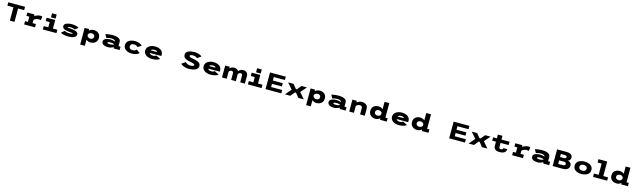

<svg xmlns="http://www.w3.org/2000/svg" viewBox="301 -4163 25710 7777"><g transform="rotate(15 13156.0 -275.0)"><path d="M334.5 0V-560H81V-700H784V-560H529V0Z M934 0V-140H1054.5V-360H934V-500H1227L1240.5 -427Q1272 -454.5 1312 -473.2Q1352 -492 1392.8 -502Q1433.5 -512 1468.5 -512Q1510 -512 1533.2 -506.8Q1556.5 -501.5 1562.5 -498L1544 -342Q1537.5 -345 1511.8 -349.8Q1486 -354.5 1447.5 -354.5Q1414 -354.5 1373 -344.5Q1332 -334.5 1297.5 -315.2Q1263 -296 1249 -268V-140H1389.5V0Z M1908.5 -730H2103.5V-559H1908.5ZM1716.5 0V-140H1909V-360H1741.5V-500H2103.5V-140H2289.5V0Z M2795 11Q2724.5 11 2659.8 2.8Q2595 -5.5 2542.8 -22.2Q2490.5 -39 2458.5 -65L2593.5 -177.5Q2609.5 -162 2643.8 -150.5Q2678 -139 2720.8 -132.8Q2763.5 -126.5 2805.5 -126.5Q2862 -126.5 2895 -133.2Q2928 -140 2928 -152Q2928 -164.5 2885.2 -172.5Q2842.5 -180.5 2747 -187.5Q2699.5 -191 2652.5 -200.2Q2605.5 -209.5 2566.8 -227.5Q2528 -245.5 2504.8 -275.5Q2481.5 -305.5 2481.5 -350.5Q2481.5 -397 2511.5 -428.2Q2541.5 -459.5 2589.2 -477.8Q2637 -496 2691 -504Q2745 -512 2793 -512Q2865 -512 2925.5 -501.2Q2986 -490.5 3030.2 -474Q3074.5 -457.5 3097.5 -439L2964.5 -331Q2952.5 -343 2922 -353Q2891.5 -363 2854 -369.2Q2816.5 -375.5 2783 -375.5Q2753.5 -375.5 2726.5 -372.5Q2699.5 -369.5 2682 -363.8Q2664.5 -358 2664.5 -350Q2664.5 -338 2704.8 -332.5Q2745 -327 2817.5 -321Q2861.5 -317 2913.2 -309.5Q2965 -302 3011.5 -285.8Q3058 -269.5 3088 -240.2Q3118 -211 3118 -163.5Q3118 -114 3089 -80.5Q3060 -47 3012.2 -27Q2964.5 -7 2907.5 2Q2850.5 11 2795 11Z M3337 200V-500H3520.5L3527.5 -440.5Q3564.5 -471 3615.5 -491Q3666.5 -511 3728.5 -511Q3803 -511 3865 -482.2Q3927 -453.5 3964 -396Q4001 -338.5 4001 -252Q4001 -165.5 3961.2 -107Q3921.5 -48.5 3857.2 -18.8Q3793 11 3718 11Q3660 11 3613.2 -8.5Q3566.5 -28 3532.5 -58V200ZM3672 -362.5Q3624.5 -363 3586.8 -340Q3549 -317 3532.5 -285.5V-227.5Q3538 -205 3559 -184.2Q3580 -163.5 3609.2 -150.5Q3638.5 -137.5 3670 -137.5Q3704.5 -137.5 3734.5 -150Q3764.5 -162.5 3783.2 -187.8Q3802 -213 3802 -250.5Q3802 -288 3783.8 -313Q3765.5 -338 3735.8 -350.5Q3706 -363 3672 -362.5Z M4453.5 11Q4382 11 4320 -5Q4258 -21 4219.8 -57.8Q4181.5 -94.5 4181.5 -156Q4181.5 -204 4209 -235.2Q4236.5 -266.5 4280.8 -284.8Q4325 -303 4375.8 -310.5Q4426.5 -318 4473.5 -318Q4521 -318 4560.5 -310.5Q4600 -303 4625.5 -293.8Q4651 -284.5 4657.5 -278.5V-299.5Q4657.5 -321 4634.5 -336.5Q4611.5 -352 4574.8 -360.5Q4538 -369 4496.5 -369Q4456.5 -369 4414.2 -362.5Q4372 -356 4338.5 -347.5Q4305 -339 4290.5 -333L4211.5 -473Q4238 -482.5 4285.8 -491.5Q4333.5 -500.5 4392.8 -506.2Q4452 -512 4513 -512Q4570 -512 4629.8 -503.2Q4689.5 -494.5 4740.5 -473.5Q4791.5 -452.5 4822.8 -415.5Q4854 -378.5 4854 -322V-140H4938.5V0H4696.5L4670 -58Q4662.5 -44.5 4632.2 -28.5Q4602 -12.5 4555.5 -0.8Q4509 11 4453.5 11ZM4494.5 -122.5Q4556 -122.5 4602 -134.5Q4648 -146.5 4657.5 -157V-169.5Q4649 -178.5 4605.5 -189.8Q4562 -201 4503.5 -201Q4476 -201 4448 -197.8Q4420 -194.5 4401.5 -186Q4383 -177.5 4383 -162.5Q4383 -147 4400.5 -138.2Q4418 -129.5 4444 -126Q4470 -122.5 4494.5 -122.5Z M5446 11Q5381.5 11 5318.5 -3.8Q5255.5 -18.5 5204.5 -50Q5153.5 -81.5 5123.2 -131.2Q5093 -181 5093 -251Q5093 -321.5 5123.2 -371Q5153.5 -420.5 5204.8 -451.8Q5256 -483 5318.8 -497.5Q5381.5 -512 5446 -512Q5519 -512 5582.2 -495.8Q5645.5 -479.5 5690.2 -453.8Q5735 -428 5752 -400L5601 -302Q5585.5 -327 5547.2 -349.8Q5509 -372.5 5448.5 -372.5Q5407.5 -372.5 5372.8 -361Q5338 -349.5 5317.2 -323Q5296.5 -296.5 5296.5 -251Q5296.5 -206.5 5317 -180Q5337.5 -153.5 5371.8 -141.8Q5406 -130 5447.5 -130Q5509 -130 5546.8 -151.2Q5584.5 -172.5 5601.5 -198.5L5752 -93Q5734 -67 5689.8 -43.2Q5645.5 -19.5 5582.8 -4.2Q5520 11 5446 11Z M6289.5 11Q6226 11 6164.5 -5Q6103 -21 6052.8 -53.2Q6002.5 -85.5 5972.5 -134.5Q5942.5 -183.5 5942.5 -249.5Q5942.5 -314.5 5971.5 -363.5Q6000.5 -412.5 6049.8 -445.5Q6099 -478.5 6160.8 -495.2Q6222.5 -512 6288 -512Q6354 -512 6416 -497.5Q6478 -483 6527 -452Q6576 -421 6605 -371.8Q6634 -322.5 6634 -253Q6634 -237 6632 -224.2Q6630 -211.5 6628 -203H6149Q6164 -168.5 6202 -148.5Q6240 -128.5 6301 -128.5Q6361 -128.5 6388.8 -144.2Q6416.5 -160 6428.5 -173L6615.5 -78.5Q6593.5 -53.5 6545.8 -33.2Q6498 -13 6432 -1Q6366 11 6289.5 11ZM6294 -373.5Q6247 -373.5 6210.8 -358.5Q6174.5 -343.5 6156 -312.5H6421.5V-314Q6421.5 -332 6390.8 -352.8Q6360 -373.5 6294 -373.5Z M7846.5 11Q7767 11 7696.2 -5.5Q7625.5 -22 7572.2 -50Q7519 -78 7493 -113L7654 -221.5Q7669 -202.5 7698.2 -182.5Q7727.5 -162.5 7768.8 -148.8Q7810 -135 7862 -135Q7930.5 -135 7974.2 -149Q8018 -163 8018 -194.5Q8018 -224 7968.8 -243.8Q7919.5 -263.5 7824 -279Q7766.5 -289 7713.2 -305Q7660 -321 7618 -346.2Q7576 -371.5 7551.5 -409.5Q7527 -447.5 7527 -501.5Q7527 -558 7558.8 -597.2Q7590.5 -636.5 7643 -660.5Q7695.5 -684.5 7759 -695.2Q7822.5 -706 7886 -706Q7956 -706 8020.2 -691.5Q8084.5 -677 8133.5 -653.5Q8182.5 -630 8206.5 -603.5L8046.5 -494.5Q8022.5 -520 7978.2 -540Q7934 -560 7872 -560Q7815.5 -560 7775.8 -546.5Q7736 -533 7736 -504.5Q7736 -477.5 7776.2 -460.2Q7816.5 -443 7900.5 -429Q7953 -419.5 8010 -406Q8067 -392.5 8116.2 -369.2Q8165.5 -346 8196.2 -307.8Q8227 -269.5 8227 -211Q8227 -146 8192 -103Q8157 -60 8100.2 -35Q8043.5 -10 7976.8 0.5Q7910 11 7846.5 11Z M8739.5 11Q8676 11 8614.5 -5Q8553 -21 8502.8 -53.2Q8452.5 -85.5 8422.5 -134.5Q8392.5 -183.5 8392.5 -249.5Q8392.5 -314.5 8421.5 -363.5Q8450.5 -412.5 8499.8 -445.5Q8549 -478.5 8610.8 -495.2Q8672.5 -512 8738 -512Q8804 -512 8866 -497.5Q8928 -483 8977 -452Q9026 -421 9055 -371.8Q9084 -322.5 9084 -253Q9084 -237 9082 -224.2Q9080 -211.5 9078 -203H8599Q8614 -168.5 8652 -148.5Q8690 -128.5 8751 -128.5Q8811 -128.5 8838.8 -144.2Q8866.5 -160 8878.5 -173L9065.5 -78.5Q9043.5 -53.5 8995.8 -33.2Q8948 -13 8882 -1Q8816 11 8739.5 11ZM8744 -373.5Q8697 -373.5 8660.8 -358.5Q8624.5 -343.5 8606 -312.5H8871.5V-314Q8871.5 -332 8840.8 -352.8Q8810 -373.5 8744 -373.5Z M9231 0V-500H9417.5L9424 -433Q9456 -467.5 9503 -489.2Q9550 -511 9604 -511Q9744.5 -511 9790.5 -415Q9823 -456.5 9874.2 -483.8Q9925.5 -511 9985.5 -511Q10085.5 -511 10138 -459.2Q10190.5 -407.5 10190.5 -303.5V0H9993.5V-282.5Q9993.5 -318.5 9973.8 -340.2Q9954 -362 9914.5 -362Q9877 -362 9848.5 -340Q9820 -318 9811 -297.5V0H9614.5V-282.5Q9614.5 -318.5 9593.2 -340.2Q9572 -362 9532 -362Q9506.5 -362 9484 -350.8Q9461.5 -339.5 9446.2 -323.8Q9431 -308 9427.5 -293V0Z M10508.5 -730H10703.5V-559H10508.5ZM10316.5 0V-140H10509V-360H10341.5V-500H10703.5V-140H10889.5V0Z M11057 0V-700H11718.5V-560H11252.5V-413.5H11667.5V-274.5H11252.5V-140H11718.5V0Z M11869.5 0 12084.5 -252 11869 -500H12096.5L12242 -323H12286L12431 -500H12658.5L12443.5 -252L12658.5 0H12431L12286 -181.5H12242L12097.5 0Z M12812 200V-500H12995.5L13002.5 -440.5Q13039.5 -471 13090.5 -491Q13141.5 -511 13203.5 -511Q13278 -511 13340 -482.2Q13402 -453.5 13439 -396Q13476 -338.5 13476 -252Q13476 -165.5 13436.2 -107Q13396.5 -48.5 13332.2 -18.8Q13268 11 13193 11Q13135 11 13088.2 -8.5Q13041.5 -28 13007.5 -58V200ZM13147 -362.5Q13099.5 -363 13061.8 -340Q13024 -317 13007.5 -285.5V-227.5Q13013 -205 13034 -184.2Q13055 -163.5 13084.2 -150.5Q13113.5 -137.5 13145 -137.5Q13179.5 -137.5 13209.5 -150Q13239.5 -162.5 13258.2 -187.8Q13277 -213 13277 -250.5Q13277 -288 13258.8 -313Q13240.5 -338 13210.8 -350.5Q13181 -363 13147 -362.5Z M13928.5 11Q13857 11 13795 -5Q13733 -21 13694.8 -57.8Q13656.5 -94.5 13656.5 -156Q13656.5 -204 13684 -235.2Q13711.5 -266.5 13755.8 -284.8Q13800 -303 13850.8 -310.5Q13901.5 -318 13948.5 -318Q13996 -318 14035.5 -310.5Q14075 -303 14100.5 -293.8Q14126 -284.5 14132.5 -278.5V-299.5Q14132.5 -321 14109.5 -336.5Q14086.5 -352 14049.8 -360.5Q14013 -369 13971.5 -369Q13931.5 -369 13889.2 -362.5Q13847 -356 13813.5 -347.5Q13780 -339 13765.5 -333L13686.5 -473Q13713 -482.5 13760.8 -491.5Q13808.5 -500.5 13867.8 -506.2Q13927 -512 13988 -512Q14045 -512 14104.8 -503.2Q14164.5 -494.5 14215.5 -473.5Q14266.5 -452.5 14297.8 -415.5Q14329 -378.5 14329 -322V-140H14413.5V0H14171.5L14145 -58Q14137.5 -44.5 14107.2 -28.5Q14077 -12.5 14030.5 -0.8Q13984 11 13928.5 11ZM13969.5 -122.5Q14031 -122.5 14077 -134.5Q14123 -146.5 14132.5 -157V-169.5Q14124 -178.5 14080.5 -189.8Q14037 -201 13978.5 -201Q13951 -201 13923 -197.8Q13895 -194.5 13876.5 -186Q13858 -177.5 13858 -162.5Q13858 -147 13875.5 -138.2Q13893 -129.5 13919 -126Q13945 -122.5 13969.5 -122.5Z M14565.5 0V-500H14749.5L14757 -429.5Q14795.5 -465.5 14849 -488.2Q14902.5 -511 14963 -511Q15031 -511 15089 -489Q15147 -467 15182.2 -417.5Q15217.5 -368 15217.5 -285V0H15021V-264Q15021 -362 14912.5 -362Q14880 -362 14849.2 -350.2Q14818.5 -338.5 14795.2 -319.5Q14772 -300.5 14762 -278.5V0Z M15663 11Q15588.5 11 15524 -18.8Q15459.5 -48.5 15419.8 -107Q15380 -165.5 15380 -252Q15380 -338.5 15417 -396Q15454 -453.5 15516 -482.2Q15578 -511 15652.5 -511Q15711.5 -511 15760.5 -492.8Q15809.5 -474.5 15846 -446.5V-750H16045V-140H16139V0H15859L15852.5 -61.5Q15818.5 -30.5 15770.5 -9.8Q15722.5 11 15663 11ZM15579 -250.5Q15579 -213 15597.8 -187.8Q15616.5 -162.5 15646.5 -150Q15676.5 -137.5 15711.5 -137.5Q15762.5 -137.5 15798.8 -162.5Q15835 -187.5 15846 -218.5V-290.5Q15829.5 -320.5 15796 -341.8Q15762.5 -363 15709 -363Q15675 -363 15645.2 -350.5Q15615.5 -338 15597.2 -313Q15579 -288 15579 -250.5Z M16639.5 11Q16576 11 16514.5 -5Q16453 -21 16402.8 -53.2Q16352.5 -85.5 16322.5 -134.5Q16292.5 -183.5 16292.5 -249.5Q16292.5 -314.5 16321.5 -363.5Q16350.5 -412.5 16399.8 -445.5Q16449 -478.5 16510.8 -495.2Q16572.5 -512 16638 -512Q16704 -512 16766 -497.5Q16828 -483 16877 -452Q16926 -421 16955 -371.8Q16984 -322.5 16984 -253Q16984 -237 16982 -224.2Q16980 -211.5 16978 -203H16499Q16514 -168.5 16552 -148.5Q16590 -128.5 16651 -128.5Q16711 -128.5 16738.8 -144.2Q16766.5 -160 16778.5 -173L16965.5 -78.5Q16943.5 -53.5 16895.8 -33.2Q16848 -13 16782 -1Q16716 11 16639.5 11ZM16644 -373.5Q16597 -373.5 16560.8 -358.5Q16524.5 -343.5 16506 -312.5H16771.5V-314Q16771.5 -332 16740.8 -352.8Q16710 -373.5 16644 -373.5Z M17413 11Q17338.5 11 17274 -18.8Q17209.5 -48.5 17169.8 -107Q17130 -165.5 17130 -252Q17130 -338.5 17167 -396Q17204 -453.5 17266 -482.2Q17328 -511 17402.5 -511Q17461.5 -511 17510.5 -492.8Q17559.5 -474.5 17596 -446.5V-750H17795V-140H17889V0H17609L17602.5 -61.5Q17568.5 -30.5 17520.5 -9.8Q17472.5 11 17413 11ZM17329 -250.5Q17329 -213 17347.8 -187.8Q17366.5 -162.5 17396.5 -150Q17426.5 -137.5 17461.5 -137.5Q17512.5 -137.5 17548.8 -162.5Q17585 -187.5 17596 -218.5V-290.5Q17579.5 -320.5 17546 -341.8Q17512.5 -363 17459 -363Q17425 -363 17395.2 -350.5Q17365.5 -338 17347.2 -313Q17329 -288 17329 -250.5Z M18757 0V-700H19418.5V-560H18952.5V-413.5H19367.5V-274.5H18952.5V-140H19418.5V0Z M19569.5 0 19784.5 -252 19569 -500H19796.5L19942 -323H19986L20131 -500H20358.5L20143.5 -252L20358.5 0H20131L19986 -181.5H19942L19797.5 0Z M20623 -177.5V-360H20464.5V-500H20623V-658.5H20815V-500H21155V-360H20815V-185Q20815 -145.5 20835.2 -131.2Q20855.5 -117 20891.5 -117Q20927 -117 20951.2 -130.5Q20975.5 -144 20975.5 -185H21142.5Q21142.5 -129 21119.5 -91.2Q21096.5 -53.5 21057.8 -31Q21019 -8.5 20970.8 1Q20922.5 10.5 20872.5 10.5Q20806.5 10.5 20749.5 -6.2Q20692.5 -23 20657.8 -64Q20623 -105 20623 -177.5Z M21396.5 0V-140H21517V-360H21396.5V-500H21689.5L21703 -427Q21734.5 -454.5 21774.5 -473.2Q21814.5 -492 21855.2 -502Q21896 -512 21931 -512Q21972.5 -512 21995.8 -506.8Q22019 -501.5 22025 -498L22006.5 -342Q22000 -345 21974.2 -349.8Q21948.5 -354.5 21910 -354.5Q21876.5 -354.5 21835.5 -344.5Q21794.5 -334.5 21760 -315.2Q21725.5 -296 21711.5 -268V-140H21852V0Z M22466 11Q22394.5 11 22332.5 -5Q22270.5 -21 22232.2 -57.8Q22194 -94.5 22194 -156Q22194 -204 22221.5 -235.2Q22249 -266.5 22293.2 -284.8Q22337.5 -303 22388.2 -310.5Q22439 -318 22486 -318Q22533.5 -318 22573 -310.5Q22612.5 -303 22638 -293.8Q22663.5 -284.5 22670 -278.5V-299.5Q22670 -321 22647 -336.5Q22624 -352 22587.2 -360.5Q22550.5 -369 22509 -369Q22469 -369 22426.8 -362.5Q22384.5 -356 22351 -347.5Q22317.5 -339 22303 -333L22224 -473Q22250.5 -482.5 22298.2 -491.5Q22346 -500.5 22405.2 -506.2Q22464.5 -512 22525.5 -512Q22582.5 -512 22642.2 -503.2Q22702 -494.5 22753 -473.5Q22804 -452.5 22835.2 -415.5Q22866.5 -378.5 22866.5 -322V-140H22951V0H22709L22682.5 -58Q22675 -44.5 22644.8 -28.5Q22614.5 -12.5 22568 -0.8Q22521.5 11 22466 11ZM22507 -122.5Q22568.5 -122.5 22614.5 -134.5Q22660.5 -146.5 22670 -157V-169.5Q22661.5 -178.5 22618 -189.8Q22574.5 -201 22516 -201Q22488.5 -201 22460.5 -197.8Q22432.5 -194.5 22414 -186Q22395.5 -177.5 22395.5 -162.5Q22395.5 -147 22413 -138.2Q22430.5 -129.5 22456.5 -126Q22482.5 -122.5 22507 -122.5Z M23095 0V-700H23473.5Q23517.5 -700 23564.8 -693.5Q23612 -687 23652.8 -668.8Q23693.5 -650.5 23718.8 -616.2Q23744 -582 23744 -526.5Q23744 -474 23723.8 -440.2Q23703.5 -406.5 23674.5 -389.5Q23645.5 -372.5 23618.5 -370.5Q23655 -368 23694.8 -350.5Q23734.5 -333 23762.2 -297Q23790 -261 23790 -202.5Q23790 -136.5 23756 -91.2Q23722 -46 23663 -23Q23604 0 23529 0ZM23291.5 -431H23431Q23484.5 -431 23516 -443.2Q23547.5 -455.5 23547.5 -497.5Q23547.5 -534 23516.2 -546.8Q23485 -559.5 23433 -559.5H23291.5ZM23291.5 -141H23473.5Q23501 -141 23527 -146.8Q23553 -152.5 23570 -168.8Q23587 -185 23587 -216.5Q23587 -251 23569.5 -266.8Q23552 -282.5 23524.8 -287Q23497.5 -291.5 23469 -291.5H23291.5Z M24302.5 11Q24262.5 11 24215 3.5Q24167.5 -4 24121 -21.2Q24074.5 -38.5 24035.8 -68.5Q23997 -98.5 23973.8 -143.5Q23950.5 -188.5 23950.5 -251Q23950.5 -313.5 23973.8 -358.2Q23997 -403 24035.5 -432.8Q24074 -462.5 24120.8 -480Q24167.5 -497.5 24215 -504.8Q24262.5 -512 24302.5 -512Q24342.5 -512 24389.8 -504.8Q24437 -497.5 24483.8 -480Q24530.5 -462.5 24569 -432.8Q24607.5 -403 24631 -358.2Q24654.5 -313.5 24654.5 -251Q24654.5 -188.5 24631 -143.5Q24607.5 -98.5 24569 -68.5Q24530.5 -38.5 24483.8 -21.2Q24437 -4 24389.8 3.5Q24342.5 11 24302.5 11ZM24302.5 -129Q24339 -129 24373.5 -140.8Q24408 -152.5 24430.8 -179.2Q24453.5 -206 24453.5 -251Q24453.5 -296 24430.8 -322.5Q24408 -349 24373.5 -360.8Q24339 -372.5 24302.5 -372.5Q24266 -372.5 24231.2 -360.8Q24196.5 -349 24174 -322.5Q24151.5 -296 24151.5 -251Q24151.5 -206 24174 -179.2Q24196.5 -152.5 24231.2 -140.8Q24266 -129 24302.5 -129Z M24789.5 0V-140H24986.5V-610H24817V-750H25183V-140H25381V0Z M25775.5 11Q25701 11 25636.5 -18.8Q25572 -48.5 25532.2 -107Q25492.5 -165.5 25492.5 -252Q25492.5 -338.5 25529.5 -396Q25566.5 -453.5 25628.5 -482.2Q25690.5 -511 25765 -511Q25824 -511 25873 -492.8Q25922 -474.5 25958.5 -446.5V-750H26157.5V-140H26251.5V0H25971.5L25965 -61.5Q25931 -30.5 25883 -9.8Q25835 11 25775.5 11ZM25691.5 -250.5Q25691.5 -213 25710.2 -187.8Q25729 -162.5 25759 -150Q25789 -137.5 25824 -137.5Q25875 -137.5 25911.2 -162.5Q25947.5 -187.5 25958.5 -218.5V-290.5Q25942 -320.5 25908.5 -341.8Q25875 -363 25821.5 -363Q25787.5 -363 25757.8 -350.5Q25728 -338 25709.8 -313Q25691.5 -288 25691.5 -250.5Z"/></g></svg>

Font: Trispace SemiExpanded ExtraBold
Style: Regular
Weight: 800
Width: 6
Designer: Tyler Finck
Foundry: Etcetera Type Company
Version: Version 1.210; ttfautohint (v1.8.3)